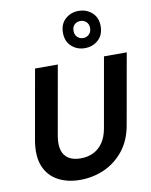

<svg xmlns="http://www.w3.org/2000/svg" viewBox="-106 -1075 914 1163"><g transform="rotate(-10 351.5 -493.0)"><path d="M292 12Q215 12 157 -19Q99 -50 73 -112.5Q47 -175 63 -271L139 -700H279L203 -270Q195 -219 205.5 -185Q216 -151 244.5 -133.5Q273 -116 318 -116Q363 -116 397.5 -133.5Q432 -151 455 -185Q478 -219 487 -270L563 -700H703L627 -271Q611 -175 561 -112.5Q511 -50 441 -19Q371 12 292 12ZM458 -769Q411 -769 377 -799.5Q343 -830 343 -884Q343 -937 377 -967.5Q411 -998 458 -998Q507 -998 541 -967.5Q575 -937 575 -884Q575 -830 541 -799.5Q507 -769 458 -769ZM459 -831Q480 -831 495 -845.5Q510 -860 510 -884Q510 -908 495 -922Q480 -936 459 -936Q438 -936 423 -922.5Q408 -909 408 -884Q408 -860 423 -845.5Q438 -831 459 -831Z"/></g></svg>

Font: DM Sans 9pt ExtraBold
Style: Italic
Weight: 800
Italic angle: -10°
Version: Version 4.004;gftools[0.9.30]